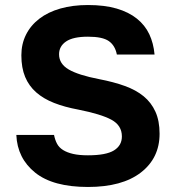

<svg xmlns="http://www.w3.org/2000/svg" viewBox="-20 -732 700 764"><path d="M330 12Q191 12 120 -45Q49 -102 45 -195H195Q199 -175 207 -160Q215 -145 231 -135Q247 -125 271 -119.5Q295 -114 330 -114Q402 -114 433.5 -133.5Q465 -153 465 -189Q465 -233 423.5 -255.5Q382 -278 291 -296Q237 -306 195 -322.5Q153 -339 124 -364.5Q95 -390 80 -426Q65 -462 65 -512Q65 -557 83.5 -594Q102 -631 136.5 -657.5Q171 -684 220 -698Q269 -712 330 -712Q396 -712 444 -698Q492 -684 524.5 -658Q557 -632 574 -596Q591 -560 595 -515H445Q438 -551 413 -568.5Q388 -586 330 -586Q271 -586 243 -567Q215 -548 215 -516Q215 -478 253.5 -455.5Q292 -433 375 -417Q432 -406 476.5 -390Q521 -374 551.5 -349Q582 -324 598.5 -287.5Q615 -251 615 -200Q615 -103 540.5 -45.5Q466 12 330 12Z"/></svg>

Font: Golos Text DemiBold
Style: Regular
Weight: 600
Designer: A.Korolkova, Vitaly Kuzmin
Foundry: ParaType Ltd
Version: Version 2.002